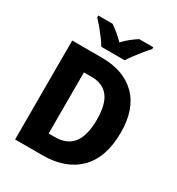

<svg xmlns="http://www.w3.org/2000/svg" viewBox="-215 -1065 1107 1200"><g transform="rotate(30 339.0 -465.5)"><path d="M628 -368Q628 -187 534.5 -93.5Q441 0 274 0H77V-714H291Q449 -714 538.5 -625.5Q628 -537 628 -368ZM458 -362Q458 -474 417 -526Q376 -578 296 -578H240V-137H283Q373 -137 415.5 -193Q458 -249 458 -362ZM254 -771Q242 -792 221.5 -819.5Q201 -847 179 -873.5Q157 -900 140 -918V-931H243Q265 -916 289.5 -896Q314 -876 338 -851Q362 -877 387 -896.5Q412 -916 435 -931H537V-918Q520 -900 498.5 -873.5Q477 -847 456.5 -820Q436 -793 423 -771Z"/></g></svg>

Font: Noto Sans Tamil SemiCondensed ExtraBold
Style: Regular
Weight: 800
Width: 4
Designer: Jelle Bosma - Monotype Design Team
Foundry: Monotype Imaging Inc.
Version: Version 2.004; ttfautohint (v1.8.4.7-5d5b)